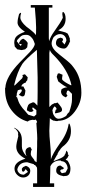

<svg xmlns="http://www.w3.org/2000/svg" viewBox="-25 -738 363 755"><path d="M217 -104 213 -107Q184 -107 173 -84Q173 -63 171 -17H188V-3H105V-17H121V-69Q121 -77 120 -80L113 -89L108 -90L109 -92L82 -100Q50 -100 43 -72L45 -64L46 -63Q52 -51 69 -51L85 -62L76 -73Q74 -70 72 -67Q70 -64 69 -63.5Q68 -63 66.5 -63Q65 -63 62 -65Q61 -68 61 -71V-75L66 -81L77 -86Q94 -80 94 -67Q94 -55 86 -47.5Q78 -40 66 -40Q53 -40 42.5 -50.5Q32 -61 32 -75Q32 -101 75 -114Q39 -132 39 -161Q39 -173 47 -203L46 -208Q48 -216 42.5 -223.5Q37 -231 31 -234V-236Q61 -222 61 -188V-162Q61 -144 78 -125L79 -126L77 -130L75 -140Q75 -157 94 -160L100 -150Q96 -143 96 -133Q96 -126 103.5 -117.5Q111 -109 111 -105L119 -100L121 -163V-181Q122 -190 121 -209L118 -254L121 -258Q120 -263 115 -268L110 -266L103 -267L93 -265Q88 -264 84 -260Q47 -270 21 -303.5Q-5 -337 -5 -386V-392L-4 -393Q-2 -436 53 -493L92 -533Q110 -552 112 -565Q108 -577 105 -582.5Q102 -588 95 -594.5Q88 -601 78 -601Q68 -601 63 -599Q58 -597 51.5 -590Q45 -583 43 -581L41 -576Q52 -561 57 -557L60 -564L59 -565H51L50 -570L57 -581L66 -586Q79 -579 84 -569L82 -552L74 -544L60 -541L43 -544L33 -555L31 -569Q31 -588 42 -597Q53 -606 73 -613Q44 -632 44 -649Q44 -662 50 -683L56 -688L58 -686Q55 -677 55 -669Q55 -654 79 -633Q82 -631 91 -624Q100 -617 106 -611.5Q112 -606 116 -600Q117 -601 117 -630Q117 -653 112 -708H96V-718H181V-708H167V-588Q167 -586 167.5 -582Q168 -578 168 -576Q174 -595 188 -614Q214 -650 222 -668Q220 -682 220 -683L221 -690L224 -691Q233 -684 233 -664Q233 -633 204 -619Q210 -616 222 -613.5Q234 -611 241 -606Q246 -598 250 -585L249 -580L251 -577Q240 -547 227 -547Q215 -547 205 -553Q195 -559 195 -568Q195 -579 202 -586L213 -590L219 -588L222 -586L223 -581L219 -574L229 -563L236 -578Q236 -589 229 -596.5Q222 -604 211 -604Q198 -604 186 -592Q178 -578 178 -567Q178 -547 208 -524Q210 -522 225.5 -510Q241 -498 249.5 -490Q258 -482 265 -472Q295 -433 295 -373Q295 -334 269 -299Q242 -263 203 -263L202 -262H195Q194 -262 186 -264V-263Q185 -264 179 -267Q173 -270 171 -274L170 -247Q169 -237 169 -224Q169 -203 172 -175Q175 -147 175 -125V-111Q181 -132 211 -175Q239 -212 245 -251L248 -252Q254 -240 254 -222Q254 -185 221 -161Q214 -155 209 -146L207 -144L201 -133L202 -132L200 -130L185 -104Q189 -106 206 -112.5Q223 -119 229 -127V-129Q233 -132 236 -146Q242 -140 242 -135V-130Q242 -129 246 -129L240 -117L233 -110L241 -106Q252 -89 252 -76Q252 -46 232 -46H229L226 -45Q196 -50 196 -66Q196 -87 213 -87L227 -77Q227 -76 219 -71L216 -72L211 -66L217 -58L219 -57L233 -60L241 -75Q241 -86 234.5 -95Q228 -104 217 -104ZM123 -433 120 -542Q75 -504 63 -487Q43 -456 31 -405L32 -401Q38 -407 48 -416.5Q58 -426 62 -430L65 -437L63 -443L73 -446L84 -434L82 -422L78 -418L77 -414Q60 -408 59 -398H67L75 -382Q75 -380 74 -374.5Q73 -369 72.5 -366.5Q72 -364 70 -361.5Q68 -359 64 -359H61L49 -365L59 -377L61 -383L58 -387L45 -383L40 -366H42V-363L41 -362L40 -365L39 -356H42Q45 -346 48 -338.5Q51 -331 56 -323.5Q61 -316 63.5 -313Q66 -310 74.5 -300.5Q83 -291 86 -287L109 -280L118 -288V-305L104 -316L102 -312V-310L107 -302L99 -298H92L81 -304V-309Q81 -313 86 -325L91 -330L105 -336L111 -334L121 -324H123L122 -327Q123 -348 123 -380V-398ZM181 -301H182Q182 -291 189 -281Q196 -271 205 -271Q218 -271 235 -282Q240 -292 247 -297Q258 -328 258 -345V-369L245 -382L239 -381L236 -370L238 -365Q244 -365 234 -355Q215 -362 215 -379L217 -387Q227 -394 240 -395Q230 -397 204 -418L198 -436L202 -448L207 -450L221 -444L219 -430L220 -424Q230 -414 253 -403H256Q243 -464 186 -521Q174 -532 171 -542Q169 -532 169 -530V-317L179 -327L191 -333L194 -332L201 -335Q202 -334 207.5 -327.5Q213 -321 216 -316Q219 -311 219 -306Q219 -301 215 -298.5Q211 -296 203 -294.5Q195 -293 194 -292L191 -294L194 -306L198 -309L195 -315L190 -320Q181 -311 181 -301ZM202 -132 203 -130Q202 -130 202 -131Z"/></svg>

Font: Bukvitsa
Style: Regular
Weight: 500
Foundry: Ponomar Technologies, Inc.
Version: Version 1.1